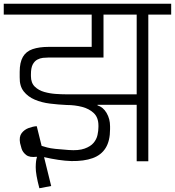

<svg xmlns="http://www.w3.org/2000/svg" viewBox="-56 -860 933 1024"><path d="M154 144Q134 69 134.5 31.5Q135 -6 141 -21L140 -24Q102 -19 83.5 -33.5Q65 -48 59 -67.5Q53 -87 51 -97Q45 -131 59.5 -150Q74 -169 97.5 -177.5Q121 -186 140 -187L166 -82Q179 -78 195.5 -73.5Q212 -69 239.5 -66Q267 -63 310 -60Q363 -56 395 -67.5Q427 -79 443 -98Q459 -117 464 -140Q469 -163 469 -183V-190Q469 -233 444.5 -256.5Q420 -280 381.5 -290Q343 -300 300 -300Q255 -302 210.5 -307.5Q166 -313 129.5 -328.5Q93 -344 70.5 -372.5Q48 -401 49 -448V-477Q49 -527 66 -556.5Q83 -586 118 -598Q153 -610 204 -610H433V-782H-36V-840H857V-782H735V0H673V-301H464V-298Q494 -289 512.5 -257.5Q531 -226 531 -186V-171Q531 -109 507.5 -71Q484 -33 438 -16.5Q392 0 325 -1Q292 -2 255 -7.5Q218 -13 179 -22Q188 16 198 55Q208 94 217 132ZM294 -357H673V-782H496V-553H200Q188 -553 173 -551.5Q158 -550 143 -542Q128 -534 118.5 -516Q109 -498 109 -464V-454Q109 -418 129.5 -398Q150 -378 180.5 -369.5Q211 -361 242 -359Q273 -357 294 -357Z"/></svg>

Font: Matangi
Style: Regular
Weight: 400
Designer: Prashant Pant
Foundry: The Graphic Ant
Version: Version 3.002